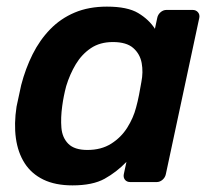

<svg xmlns="http://www.w3.org/2000/svg" viewBox="-20 -550 646 580"><path d="M199 10Q147 10 111 -7.5Q75 -25 54.5 -57Q34 -89 28 -132.5Q22 -176 30 -228Q34 -246 37 -260.5Q40 -275 44 -293Q57 -343 78.5 -386Q100 -429 131.5 -461.5Q163 -494 205.5 -512Q248 -530 303 -530Q365 -530 397.5 -510.5Q430 -491 448 -463L455 -496Q457 -506 465 -513Q473 -520 483 -520H562Q572 -520 578 -513Q584 -506 582 -496L481 -24Q479 -14 471 -7Q463 0 453 0H374Q363 0 357.5 -7Q352 -14 354 -24L362 -61Q332 -30 296 -10Q260 10 199 10ZM244 -97Q286 -97 316 -116Q346 -135 364.5 -164.5Q383 -194 391 -225Q396 -243 400 -263.5Q404 -284 407 -302Q413 -332 408 -359.5Q403 -387 382.5 -405Q362 -423 321 -423Q282 -423 254.5 -404.5Q227 -386 209 -356Q191 -326 180 -290Q176 -275 173 -260Q170 -245 168 -230Q163 -194 165.5 -164Q168 -134 186.5 -115.5Q205 -97 244 -97Z"/></svg>

Font: Rubik Medium
Style: Italic
Weight: 500
Italic angle: -12°
Designer: Hubert and Fischer
Foundry: Hubert and Fischer
Version: Version 2.300;gftools[0.9.30]